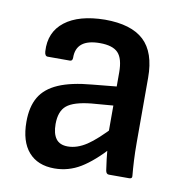

<svg xmlns="http://www.w3.org/2000/svg" viewBox="-64 -562 604 633"><g transform="rotate(10 238.0 -245.0)"><path d="M339 0Q330 0 328 -12Q326 -24 323 -49Q320 -74 319 -96L314 -128V-338Q314 -384 296 -403Q278 -422 235 -422Q155 -422 156 -359Q156 -348 147 -348H73Q63 -348 62 -364Q58 -428 104.5 -464Q151 -500 238 -501Q326 -501 368.5 -461.5Q411 -422 411 -337V-122Q411 -87 412.5 -59.5Q414 -32 416 -11Q418 0 407 0ZM158 11Q102 11 71.5 -24Q41 -59 41 -125Q41 -175 60 -207.5Q79 -240 121.5 -258.5Q164 -277 234 -283L327 -292V-228L241 -221Q183 -215 160 -196Q137 -177 137 -134Q137 -102 149.5 -85Q162 -68 189 -68Q220 -68 252 -89Q284 -110 331 -161L334 -91Q286 -38 245.5 -13.5Q205 11 158 11Z"/></g></svg>

Font: Sofia Sans Semi Condensed SemiBold
Style: Regular
Weight: 600
Designer: Botio Nikoltchev, Ani Petrova
Foundry: lettersoup
Version: Version 4.100